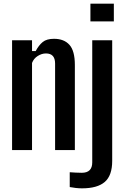

<svg xmlns="http://www.w3.org/2000/svg" viewBox="-20 -820 681 1049"><path d="M46 0V-600H155V-541H175Q192 -573 213.5 -590.5Q235 -608 275 -608Q330 -608 359.5 -575Q389 -542 389 -465V0H281V-473Q281 -528 231 -528Q208 -528 186 -514Q164 -500 155 -476V0ZM474 -703V-800H602V-703ZM361 202V121Q373 122 392.5 123Q412 124 427 124Q484 124 484 67V-600H593V59Q593 139 552.5 174Q512 209 428 209Q412 209 394 207Q376 205 361 202Z"/></svg>

Font: Big Shoulders Display
Style: Bold
Weight: 700
Designer: Patric King
Foundry: XO Type Co
Version: Version 1.000; ttfautohint (v1.8.2)